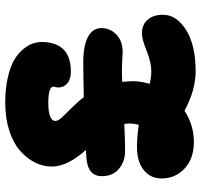

<svg xmlns="http://www.w3.org/2000/svg" viewBox="-37 -718 774 740"><g transform="rotate(-90 350.0 -348.0)"><path d="M137.2 -252.9Q98.1 -252.9 69.6 -276.4Q41 -299.8 41 -342.8Q41 -396 109.9 -401.9Q114.7 -402.3 125.7 -402.8Q136.7 -403.3 142.1 -403.8Q78.1 -475.1 78.1 -535.2Q78.1 -569.3 94 -600.8Q109.9 -632.3 139.6 -658.2Q169.4 -684.1 217.3 -699.5Q265.1 -714.8 324.2 -714.8Q378.9 -714.8 421.9 -704.8Q464.8 -694.8 489.7 -679.9Q514.6 -665 530.8 -645.3Q546.9 -625.5 552.5 -607.9Q558.1 -590.3 558.1 -573.2Q558.1 -520.5 530.3 -491.2Q502.4 -461.9 443.8 -461.9Q414.1 -461.9 398.4 -475.8Q382.8 -489.7 382.8 -509.8Q382.8 -514.6 384.5 -520.8Q386.2 -526.9 386.2 -528.8Q386.2 -548.8 324.2 -548.8Q253.9 -548.8 253.9 -521Q253.9 -511.2 266.8 -497.1Q279.8 -482.9 304 -459Q328.1 -435.1 345.2 -412.1Q435.1 -414.1 479 -414.1Q543.5 -414.1 577.6 -396Q611.8 -377.9 611.8 -344.2Q611.8 -310.1 586.4 -286.1Q561 -262.2 521 -262.2Q517.6 -262.2 491.7 -263.7Q465.8 -265.1 443.8 -265.1Q419.9 -265.1 404.8 -264.2Q407.2 -231 407.2 -223.1Q407.2 -194.8 397 -158.2Q423.3 -151.9 444.8 -151.9Q479.5 -151.9 524.2 -169.9Q568.8 -188 590.8 -188Q625 -188 644 -166Q663.1 -144 663.1 -106.9Q663.1 -55.2 605 -18.1Q546.9 19 444.8 19Q373 19 293 -23.9Q237.8 12.2 172.9 12.2Q108.4 12.2 70.3 -23.7Q32.2 -59.6 32.2 -111.8Q32.2 -154.8 64.5 -180.9Q96.7 -207 152.8 -207Q195.3 -207 238.8 -200.2Q244.1 -220.7 244.1 -233.9Q244.1 -242.2 242.2 -255.9Q182.1 -252.9 137.2 -252.9Z"/></g></svg>

Font: Shantell Sans Irregular
Style: Regular
Weight: 800
Designer: Stephen Nixon, Anya Danilova, Shantell Martin
Foundry: Arrow Type
Version: Version 1.006;[9816181b4]